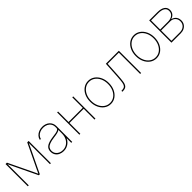

<svg xmlns="http://www.w3.org/2000/svg" viewBox="360 -1900 3268 3268"><g transform="rotate(-45 1994.0 -266.0)"><path d="M86.4 0V-535.6H119.6L320.8 -117.2Q326.7 -105 332.5 -92.3Q338.4 -79.6 344.2 -66.9Q350.1 -54.2 356 -41.7Q361.8 -29.3 368.2 -16.6H360.4Q366.7 -29.3 372.6 -41.7Q378.4 -54.2 384.3 -66.9Q390.1 -79.6 396 -92.3Q401.9 -105 407.7 -117.2L608.4 -535.6H642.1V0H619.6V-395Q619.6 -410.2 619.6 -425.5Q619.6 -440.9 619.6 -456.1Q619.6 -471.2 619.9 -486.6Q620.1 -502 620.1 -517.1H623.5Q614.3 -497.1 604.7 -476.8Q595.2 -456.5 585.7 -436.5Q576.2 -416.5 566.4 -396L376 0H352.1L162.1 -396Q152.3 -416.5 142.8 -436.5Q133.3 -456.5 123.8 -476.8Q114.3 -497.1 105 -517.1H107.9Q107.9 -502 108.2 -486.6Q108.4 -471.2 108.6 -456.1Q108.9 -440.9 108.9 -425.5Q108.9 -410.2 108.9 -395V0Z M944.8 10.3Q899.9 10.3 861.1 -7.1Q822.3 -24.4 798.8 -58.8Q775.4 -93.3 775.4 -143.6Q775.4 -172.9 785.2 -197Q794.9 -221.2 818.1 -240Q841.3 -258.8 881.8 -272.2Q922.4 -285.6 983.9 -293.5Q1024.9 -298.3 1058.6 -304.4Q1092.3 -310.5 1112.5 -322.5Q1132.8 -334.5 1132.8 -355.5V-381.3Q1132.8 -423.3 1112.8 -454.6Q1092.8 -485.8 1057.4 -503.4Q1022 -521 975.1 -521Q934.1 -521 899.9 -507.3Q865.7 -493.7 842.8 -468.8Q819.8 -443.8 812 -410.2L790 -416Q798.8 -454.1 825.2 -482.7Q851.6 -511.2 890.4 -527.3Q929.2 -543.5 975.1 -543.5Q1016.1 -543.5 1049.1 -531.2Q1082 -519 1106 -497.1Q1129.9 -475.1 1142.6 -445.6Q1155.3 -416 1155.3 -381.3V0H1132.8V-108.9H1130.9Q1114.7 -73.2 1087.2 -46.4Q1059.6 -19.5 1023.4 -4.6Q987.3 10.3 944.8 10.3ZM944.8 -12.2Q997.1 -12.2 1039.6 -38.3Q1082 -64.5 1107.4 -112.8Q1132.8 -161.1 1132.8 -227.1V-311Q1122.6 -302.7 1108.6 -296.6Q1094.7 -290.5 1077.1 -286.1Q1059.6 -281.7 1037.8 -278.3Q1016.1 -274.9 989.7 -271.5Q917.5 -262.7 875.5 -245.8Q833.5 -229 815.7 -203.9Q797.9 -178.7 797.9 -143.6Q797.9 -103 817.4 -73.5Q836.9 -43.9 870.4 -28.1Q903.8 -12.2 944.8 -12.2Z M1703.1 -283.2V-260.7H1342.8V-283.2ZM1350.6 -535.6V0H1328.1V-535.6ZM1714.8 -535.6V0H1692.4V-535.6Z M2080.6 10.3Q2015.1 10.3 1963.9 -26.1Q1912.6 -62.5 1883.3 -125Q1854 -187.5 1854 -267.1Q1854 -346.2 1883.3 -408.7Q1912.6 -471.2 1963.9 -507.3Q2015.1 -543.5 2080.6 -543.5Q2145 -543.5 2196 -507.3Q2247.1 -471.2 2276.6 -408.7Q2306.2 -346.2 2306.2 -267.1Q2306.2 -187.5 2276.9 -125Q2247.6 -62.5 2196.5 -26.1Q2145.5 10.3 2080.6 10.3ZM2080.6 -12.2Q2139.2 -12.2 2185.1 -45.2Q2231 -78.1 2257.3 -136Q2283.7 -193.8 2283.7 -267.1Q2283.7 -339.8 2257.1 -397.5Q2230.5 -455.1 2184.6 -488Q2138.7 -521 2080.6 -521Q2022 -521 1975.8 -487.8Q1929.7 -454.6 1903.1 -397.2Q1876.5 -339.8 1876.5 -267.1Q1876.5 -193.8 1903.1 -136Q1929.7 -78.1 1975.8 -45.2Q2022 -12.2 2080.6 -12.2Z M2362.3 0V-22.5H2374Q2410.2 -22.5 2430.7 -34.2Q2451.2 -45.9 2461.4 -73.2Q2471.7 -100.6 2476.3 -147Q2481 -193.4 2485.4 -262.7L2501 -535.6H2813.5V0H2791V-513.2H2522L2507.8 -261.7Q2502.4 -170.4 2494.1 -112.5Q2485.8 -54.7 2459.5 -27.3Q2433.1 0 2374 0Z M3179.2 10.3Q3113.8 10.3 3062.5 -26.1Q3011.2 -62.5 2981.9 -125Q2952.6 -187.5 2952.6 -267.1Q2952.6 -346.2 2981.9 -408.7Q3011.2 -471.2 3062.5 -507.3Q3113.8 -543.5 3179.2 -543.5Q3243.7 -543.5 3294.7 -507.3Q3345.7 -471.2 3375.2 -408.7Q3404.8 -346.2 3404.8 -267.1Q3404.8 -187.5 3375.5 -125Q3346.2 -62.5 3295.2 -26.1Q3244.1 10.3 3179.2 10.3ZM3179.2 -12.2Q3237.8 -12.2 3283.7 -45.2Q3329.6 -78.1 3356 -136Q3382.3 -193.8 3382.3 -267.1Q3382.3 -339.8 3355.7 -397.5Q3329.1 -455.1 3283.2 -488Q3237.3 -521 3179.2 -521Q3120.6 -521 3074.5 -487.8Q3028.3 -454.6 3001.7 -397.2Q2975.1 -339.8 2975.1 -267.1Q2975.1 -193.8 3001.7 -136Q3028.3 -78.1 3074.5 -45.2Q3120.6 -12.2 3179.2 -12.2Z M3543.9 0V-535.6H3743.2Q3828.1 -535.6 3875 -503.2Q3921.9 -470.7 3921.9 -410.2Q3921.9 -363.3 3895 -330.3Q3868.2 -297.4 3822.3 -285.6Q3856.4 -277.8 3880.9 -259Q3905.3 -240.2 3918.5 -212.4Q3931.6 -184.6 3931.6 -148.9Q3931.6 -105 3910.6 -71.5Q3889.6 -38.1 3853 -19Q3816.4 0 3768.6 0ZM3566.4 -22.5H3768.6Q3831.5 -22.5 3870.4 -57.6Q3909.2 -92.8 3909.2 -150.9Q3909.2 -203.1 3875.2 -237.1Q3841.3 -271 3790 -271H3566.4ZM3566.4 -293.5H3753.9Q3819.3 -293.5 3859.4 -324.7Q3899.4 -356 3899.4 -410.2Q3899.4 -460.9 3858.6 -487.1Q3817.9 -513.2 3743.2 -513.2H3566.4Z"/></g></svg>

Font: Inter 20pt Thin
Style: Regular
Weight: 250
Version: Version 4.001;git-66647c0bb